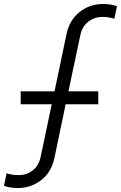

<svg xmlns="http://www.w3.org/2000/svg" viewBox="-63 -777 608 965"><path d="M455 -757Q494 -757 525 -746L512 -683Q480 -692 453 -692Q411 -692 380 -667.5Q349 -643 340 -597L281 -318H431V-253H267L211 15Q196 88 144.5 128Q93 168 27 168Q-12 168 -43 157L-30 94Q-5 103 32 103Q72 103 102.5 78.5Q133 54 142 8L197 -253H41V-318H211L271 -604Q286 -677 337.5 -717Q389 -757 455 -757Z"/></svg>

Font: Plus Jakarta Display Light
Style: Italic
Weight: 300
Italic angle: -12°
Designer: Gumpita Rahayu
Foundry: Tokotype Studio
Version: Version 1.000;hotconv 1.0.109;makeotfexe 2.5.65596